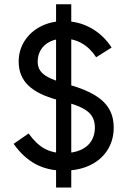

<svg xmlns="http://www.w3.org/2000/svg" viewBox="-20 -797 589 888"><path d="M43 -131.8 112.3 -179.7Q147.5 -130.9 185.5 -109.9Q223.6 -88.9 274.4 -88.9Q319.3 -88.9 352.1 -103Q384.8 -117.2 401.9 -144Q418.9 -170.9 418.9 -207Q418.9 -237.3 405.8 -258.8Q392.6 -280.3 362.3 -296.4Q332 -312.5 279.3 -326.2L246.1 -335Q154.3 -359.4 110.4 -402.3Q66.4 -445.3 66.4 -511.7Q66.4 -565.4 93.8 -607.9Q121.1 -650.4 168.5 -674.8Q215.8 -699.2 275.4 -699.2Q343.8 -699.2 401.4 -667Q459 -634.8 496.1 -577.1L424.8 -532.2Q397.5 -574.2 359.4 -596.2Q321.3 -618.2 275.4 -618.2Q240.2 -618.2 212.4 -605Q184.6 -591.8 169.4 -567.4Q154.3 -543 154.3 -511.7Q154.3 -487.3 166 -470.2Q177.7 -453.1 202.6 -439.9Q227.5 -426.8 269.5 -414.1L302.7 -404.3Q374 -383.8 418.5 -356.9Q462.9 -330.1 484.4 -293.5Q505.9 -256.8 505.9 -207Q505.9 -148.4 477.1 -103Q448.2 -57.6 396 -32.7Q343.8 -7.8 274.4 -7.8Q201.2 -7.8 144.5 -38.1Q87.9 -68.4 43 -131.8ZM239.3 -353.5V-777.3H309.6V-353.5ZM239.3 70.3V-353.5H309.6V70.3Z"/></svg>

Font: Wanted Sans Std Variable
Style: Regular
Weight: 400
Designer: Original Design by Kil Hyung-jin and Kang Hanbin, Wanted Lab, Inc;
Foundry: Wanted Lab, Inc.
Version: Version 1.003;Glyphs 3.2 (3227)